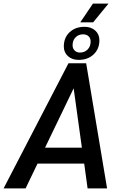

<svg xmlns="http://www.w3.org/2000/svg" viewBox="-48 -1054 679 1074"><path d="M473 -929H401L472 -1034H559ZM309 -794Q309 -843 341 -873.5Q373 -904 425 -904Q462 -904 485 -883Q508 -862 508 -829Q508 -780 475.5 -749.5Q443 -719 392 -719Q355 -719 332 -740Q309 -761 309 -794ZM358 -801Q358 -783 369.5 -771.5Q381 -760 399 -760Q425 -760 442 -777Q459 -794 459 -822Q459 -840 447.5 -851Q436 -862 417 -862Q391 -862 374.5 -845Q358 -828 358 -801ZM434 -700 551 0H442L423 -139H162L95 0H-28L335 -700ZM410 -228 364 -560 204 -228Z"/></svg>

Font: Sarabun Medium
Style: Italic
Weight: 500
Italic angle: -10°
Designer: Suppakit Chalermlarp | Katatrad Co.,Ltd.
Foundry: Cadson Demak Co.,Ltd.
Version: Version 1.000; ttfautohint (v1.6)